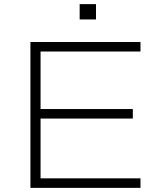

<svg xmlns="http://www.w3.org/2000/svg" viewBox="-20 -908 771 928"><path d="M127 0V-705H659V-659H176V-381H622V-335H176V-46H659V0ZM365 -814V-888H444V-814Z"/></svg>

Font: Nunito Sans 10pt Expanded ExtraLight
Style: Regular
Weight: 250
Width: 7
Designer: Vernon Adams
Foundry: Vernon Adams
Version: Version 3.101;gftools[0.9.27]